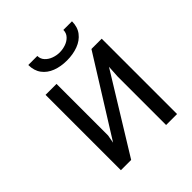

<svg xmlns="http://www.w3.org/2000/svg" viewBox="-196 -857 991 991"><g transform="rotate(-45 300.0 -361.0)"><path d="M120 -550H200V-173.5L192 -129L455 -550H530V0H450V-354L454 -421L195 0H120ZM166 -722H232Q232 -700 246.8 -684.2Q261.5 -668.5 283.2 -660.8Q305 -653 326 -653Q349 -653 371 -660.5Q393 -668 407.5 -683.8Q422 -699.5 422 -722H485Q485 -680.5 463.5 -652.5Q442 -624.5 405.5 -610.8Q369 -597 324 -597Q279 -597 243.2 -610.8Q207.5 -624.5 186.8 -652.5Q166 -680.5 166 -722Z"/></g></svg>

Font: JuliaMono
Style: Regular
Weight: 400
Monospace: yes
Designer: cormullion
Foundry: corm
Version: Version 0.055; ttfautohint (v1.8.4)